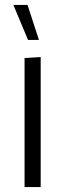

<svg xmlns="http://www.w3.org/2000/svg" viewBox="-20 -754 264 774"><path d="M79 0V-520L144 -524V0ZM93 -593 34 -734H91L137 -593Z"/></svg>

Font: Murecho Light
Style: Regular
Weight: 300
Designer: Neil Summerour
Foundry: Positype
Version: Version 1.010; ttfautohint (v1.8.3)